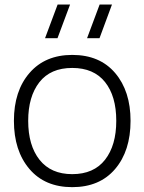

<svg xmlns="http://www.w3.org/2000/svg" viewBox="-20 -792 623 828"><path d="M291.5 -555.2Q410.2 -555.2 476.6 -477.1Q543 -398.9 543 -271Q543 -141.1 476.3 -63Q409.7 15.1 291.5 15.1Q173.3 15.1 106.7 -63.5Q40 -142.1 40 -271Q40 -399.9 107.4 -477.5Q174.8 -555.2 291.5 -555.2ZM101.6 -271Q101.6 -164.6 150.6 -102.8Q199.7 -41 291.5 -41Q384.3 -41 432.9 -103Q481.4 -165 481.4 -271Q481.4 -377.4 432.9 -438.2Q384.3 -499 291.5 -499Q197.8 -499 149.7 -437.3Q101.6 -375.5 101.6 -271ZM174.3 -627.4 228.5 -772.5H282.2L228 -627.4ZM355.5 -627.4 409.7 -772.5H462.9L409.2 -627.4Z"/></svg>

Font: Manrope Light
Style: Regular
Weight: 300
Designer: Mikhail Sharanda
Foundry: Mikhail Sharanda
Version: Version 4.505;FEAKit 1.0